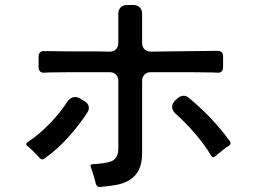

<svg xmlns="http://www.w3.org/2000/svg" viewBox="-20 -757 1040 766"><path d="M362 -24 359 -38 348 -74Q344 -84 343 -88Q337 -102 351 -102Q406 -105 427 -115Q452 -127 452 -164V-435Q452 -450 442.5 -459.5Q433 -469 418 -469H260L177 -468L156 -467Q146 -466 140 -472Q134 -478 134 -488V-532Q134 -542 140 -548Q146 -554 156 -553H178L259 -552H357L418 -551Q433 -551 442.5 -560.5Q452 -570 452 -585V-703Q452 -718 461.5 -727.5Q471 -737 486 -737H513Q528 -737 537.5 -727.5Q547 -718 547 -703V-585Q547 -570 556.5 -560.5Q566 -551 581 -551L826 -554H848Q870 -554 870 -532V-489Q870 -478 864 -472Q858 -466 848 -467L825 -468L741 -469H581Q566 -469 556.5 -459.5Q547 -450 547 -435V-147Q547 -105 534 -79.5Q521 -54 498 -39.5Q475 -25 444.5 -19.5Q414 -14 379 -11Q373 -10 368.5 -14Q364 -18 362 -24ZM822 -137Q793 -184 757 -225.5Q721 -267 680 -304Q666 -317 666.5 -331.5Q667 -346 681 -358L691 -367Q702 -375 713 -375Q723 -375 733 -367Q779 -329 820 -286Q861 -243 896 -195Q905 -184 893 -175L881 -168Q881 -168 879 -166L851 -144L840 -134Q828 -124 822 -137ZM137 -128Q135 -130 132.5 -133Q130 -136 127 -139L101 -165Q93 -171 90 -174Q79 -182 90 -190Q112 -204 134 -222.5Q156 -241 177 -262.5Q198 -284 216.5 -307Q235 -330 249 -352Q262 -370 280 -370Q288 -370 298 -365L316 -354Q330 -346 333.5 -334Q337 -322 329 -309Q296 -258 252 -209Q208 -160 158 -125Q147 -116 137 -128Z"/></svg>

Font: Higure Gothic Medium
Style: Regular
Weight: 500
Designer: Yoshimichi Ohira
Foundry: Positype
Version: Version 1.000